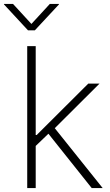

<svg xmlns="http://www.w3.org/2000/svg" viewBox="-58 -964 564 984"><path d="M119.6 -210.9V-272H129.9L394.5 -535.6H452.1L210 -294.4L204.6 -292.5ZM81.5 0V-727.5H125V0ZM412.1 0 182.6 -288.1 214.4 -317.4 468.3 0ZM8.8 -943.8 103 -841.3 197.3 -943.8H244.1V-941.4L120.6 -808.6H85.4L-37.6 -941.4V-943.8Z"/></svg>

Font: Inter 20pt ExtraLight
Style: Regular
Weight: 250
Version: Version 4.001;git-66647c0bb